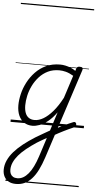

<svg xmlns="http://www.w3.org/2000/svg" viewBox="-109 -1057 818 1623"><g transform="rotate(5 300.0 -245.5)"><path d="M375 31Q394 20 414 9.5Q434 -1 454 -10.5Q474 -20 493.5 -28.5Q513 -37 530 -44Q541 -48 547 -43.5Q553 -39 555 -30.5Q557 -22 552.5 -13Q548 -4 538 0Q519 8 497.5 18Q476 28 454 39Q432 50 409.5 62Q387 74 365 87ZM91 519Q54 519 29 505Q4 491 -9 466Q-22 441 -22 409Q-22 368 -4.5 329Q13 290 45 253.5Q77 217 121.5 182Q166 147 220 113Q240 101 260 89.5Q280 78 299.5 66.5Q319 55 339 44L390 -115Q354 -65 317.5 -36Q281 -7 247.5 5Q214 17 187 17Q146 17 116 -3Q86 -23 70 -59.5Q54 -96 54 -146Q54 -190 66 -241Q78 -292 103.5 -341Q129 -390 167.5 -430.5Q206 -471 258 -495Q310 -519 376 -519Q398 -519 421.5 -514Q445 -509 467 -500Q489 -491 508 -477L514 -496Q518 -507 524 -511Q530 -515 543 -515Q562 -515 566.5 -507.5Q571 -500 567 -488L319 274Q299 335 276 381Q253 427 225 458Q197 489 164 504Q131 519 91 519ZM99 470Q125 470 148 457Q171 444 192 419Q213 394 231.5 356.5Q250 319 266 270L318 109Q305 116 291 124Q277 132 263.5 140Q250 148 237 156Q190 187 152 217.5Q114 248 88 278.5Q62 309 48 340Q34 371 34 403Q34 423 41 438Q48 453 62.5 461.5Q77 470 99 470ZM201 -33Q237 -33 275.5 -55.5Q314 -78 354 -124Q394 -170 432 -242L494 -434Q458 -455 429 -462.5Q400 -470 373 -470Q319 -470 277 -449.5Q235 -429 203.5 -394Q172 -359 151.5 -317Q131 -275 121.5 -231.5Q112 -188 112 -150Q112 -114 121.5 -87.5Q131 -61 151 -47Q171 -33 201 -33ZM0 490H622V500H0ZM0 -20H622V0H0ZM0 -505H622V-500H0ZM0 -1010H622V-1000H0Z"/></g></svg>

Font: Playwrite MX Guides
Style: Regular
Weight: 400
Designer: Veronika Burian, José Scaglione
Foundry: TypeTogether
Version: Version 1.003